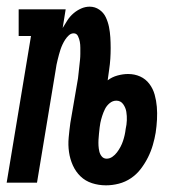

<svg xmlns="http://www.w3.org/2000/svg" viewBox="-33 -548 553 576"><path d="M285 8Q263 8 243 1.5Q223 -5 208.5 -19Q194 -33 185.5 -52Q177 -71 174 -92Q171 -113 173 -135Q175 -157 178 -179L201 -313Q202 -322 203 -331Q204 -340 205 -349.5Q206 -359 207 -368Q208 -377 208 -386.5Q208 -396 208 -405Q208 -414 206.5 -422.5Q205 -431 201 -439.5Q197 -448 188 -448Q180 -448 173.5 -442Q167 -436 162.5 -429Q158 -422 154.5 -414.5Q151 -407 148.5 -399.5Q146 -392 144 -384.5Q142 -377 140 -369Q138 -361 136.5 -353.5Q135 -346 134 -338L78 0H-13L60 -440H23V-520H164L155 -464Q162 -476 169.5 -487.5Q177 -499 187.5 -508Q198 -517 210.5 -522.5Q223 -528 236 -528Q252 -528 265 -519Q278 -510 284.5 -496Q291 -482 294 -467Q297 -452 298 -436Q299 -420 299 -404Q299 -388 298 -372Q297 -356 294.5 -339.5Q292 -323 290 -307Q303 -317 319.5 -321.5Q336 -326 351 -326Q371 -326 387.5 -318.5Q404 -311 415 -296.5Q426 -282 431 -264Q436 -246 437.5 -227.5Q439 -209 438 -189.5Q437 -170 434 -150Q431 -132 425.5 -113Q420 -94 411 -76Q402 -58 389.5 -41.5Q377 -25 360 -13.5Q343 -2 323.5 3Q304 8 285 8ZM287 -72Q296 -72 304 -77.5Q312 -83 318 -91Q324 -99 328.5 -107.5Q333 -116 336 -125Q339 -134 341 -143Q343 -152 344 -161Q347 -174 347.5 -187Q348 -200 346 -212.5Q344 -225 336.5 -235.5Q329 -246 316 -246Q305 -246 296 -238.5Q287 -231 282 -221Q277 -211 273.5 -200Q270 -189 268 -179L266 -166Q265 -157 264 -147.5Q263 -138 262.5 -129Q262 -120 262.5 -111Q263 -102 265 -93.5Q267 -85 272.5 -78.5Q278 -72 287 -72Z"/></svg>

Font: Iosevka Curly Slab Medium
Style: Italic
Weight: 500
Italic angle: -9°
Monospace: yes
Designer: Belleve Invis
Foundry: Belleve Invis
Version: Version 22.1.2; ttfautohint (v1.8.4)